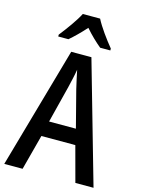

<svg xmlns="http://www.w3.org/2000/svg" viewBox="-137 -1017 800 1093"><g transform="rotate(15 263.0 -470.0)"><path d="M313 -940H211C190 -898 144 -835 109 -791V-780H169C195 -802 230 -836 262 -872C293 -836 327 -804 356 -780H416V-791C380 -835 335 -896 313 -940ZM419 0H526L322 -715H203L0 0H108L163 -208H363ZM286 -516 342 -299H184L239 -517C246 -547 257 -592 262 -625C268 -594 278 -551 286 -516Z"/></g></svg>

Font: Noto Sans Tamil Condensed Medium
Style: Regular
Weight: 500
Width: 3
Designer: Jelle Bosma - Monotype Design Team
Foundry: Monotype Imaging Inc.
Version: Version 2.004